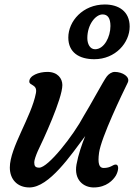

<svg xmlns="http://www.w3.org/2000/svg" viewBox="-20 -823 593 848"><path d="M23.4 -83C23.4 -30.8 56.6 4.9 109.9 4.9C197.3 4.9 293.5 -138.7 356.4 -222.2C342.3 -187.5 325.7 -140.1 317.9 -96.7C305.7 -28.3 349.1 4.9 393.6 4.9C450.7 4.9 480 -28.3 491.7 -47.4C503.4 -67.9 507.3 -96.2 490.7 -96.2C478 -96.2 469.7 -81.1 437.5 -81.1C417.5 -81.1 411.1 -101.6 417.5 -148.4C426.8 -215.8 521 -411.1 543.9 -457.5C557.1 -483.9 520.5 -505.4 486.8 -505.4C473.1 -505.4 459.5 -495.6 451.7 -485.4C437.5 -467.3 377.4 -355 351.1 -313C303.2 -222.7 192.4 -82.5 153.3 -82.5C135.7 -82.5 131.3 -89.8 131.3 -106.4C131.3 -115.7 138.2 -135.7 146.5 -154.8C170.4 -203.6 255.4 -387.2 255.4 -447.3C255.4 -476.1 234.9 -505.4 189.5 -505.4C150.9 -505.4 109.4 -489.3 109.4 -462.9C109.4 -443.8 146 -451.7 138.7 -412.1C118.7 -306.6 23.4 -171.4 23.4 -83ZM396.5 -561.5C490.2 -561.5 552.7 -634.3 552.7 -705.6C552.7 -773.4 503.4 -803.2 442.9 -803.2C346.2 -803.2 281.7 -729.5 281.7 -657.2C281.7 -591.3 329.6 -561.5 396.5 -561.5ZM399.9 -605.5C377.4 -605.5 365.7 -628.9 365.7 -654.8C365.7 -714.8 402.3 -759.3 433.1 -759.3C456.1 -759.3 467.8 -742.2 467.8 -708C467.8 -660.6 440.4 -605.5 399.9 -605.5Z"/></svg>

Font: Courgette
Style: Regular
Weight: 400
Designer: Karolina Lach
Foundry: Karolina Lach
Version: Version 1.002